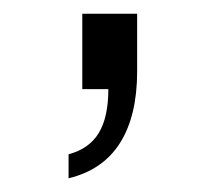

<svg xmlns="http://www.w3.org/2000/svg" viewBox="-20 -130 310 280"><path d="M80 95Q110 87 124 64Q138 41 138 0H100V-110H180V-26Q180 39 155 78.5Q130 118 80 130Z"/></svg>

Font: Kosmopol Plus Jakarta Sans
Style: Regular
Weight: 400
Designer: Gumpita Rahayu
Foundry: Tokotype
Version: Version 2.006